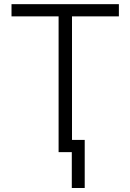

<svg xmlns="http://www.w3.org/2000/svg" viewBox="-20 -748 641 944"><path d="M36.6 -667.5V-727.5H564.5V-667.5H334V0H268.1V-667.5ZM396.5 -60.1V176.3H333V-60.1Z"/></svg>

Font: Inter Tight Light
Style: Regular
Weight: 300
Designer: Rasmus Andersson
Foundry: rsms
Version: Version 3.004